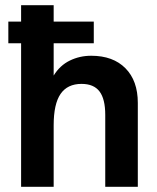

<svg xmlns="http://www.w3.org/2000/svg" viewBox="-20 -717 604 737"><path d="M61 -551H12V-634H61V-697H186V-634H340V-551H186V-427Q210 -466 248 -484.5Q286 -503 330 -503Q414 -503 461.5 -455Q509 -407 509 -322V0H384V-276Q384 -337 362 -366Q340 -395 293 -395Q239 -395 212.5 -356.5Q186 -318 186 -236V0H61Z"/></svg>

Font: Hanken Grotesk
Style: Bold
Weight: 700
Designer: Alfredo Marco Pradil
Foundry: Hanken Design Co.
Version: Version 3.014